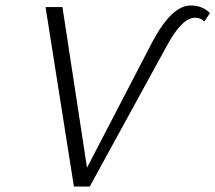

<svg xmlns="http://www.w3.org/2000/svg" viewBox="-20 -684 790 704"><path d="M679 -664Q722 -664 750 -636L729 -605Q717 -619 695 -619Q646 -619 589 -511L309 0H251L147 -658H209L299 -69L539 -531Q610 -664 679 -664Z"/></svg>

Font: EauTestText Semilight
Style: Italic
Weight: 300
Italic angle: -12°
Designer: Christian Thalmann (Catharsis Fonts)
Version: Version 0.001;PS 000.001;hotconv 1.0.88;makeotf.lib2.5.64775